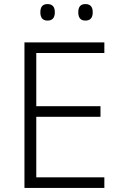

<svg xmlns="http://www.w3.org/2000/svg" viewBox="-20 -922 593 942"><path d="M492 0H100V-714H492V-662H158V-401H473V-349H158V-52H492ZM178 -862Q178 -902 213 -902Q249 -902 249 -862Q249 -821 213 -821Q178 -821 178 -862ZM364 -862Q364 -902 399 -902Q435 -902 435 -862Q435 -821 399 -821Q364 -821 364 -862Z"/></svg>

Font: RS Noto Sans Light
Style: Regular
Weight: 300
Designer: Monotype Design Team
Foundry: Monotype Imaging Inc.
Version: Version 3.10